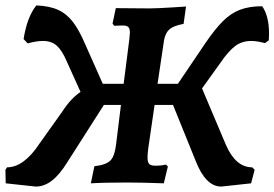

<svg xmlns="http://www.w3.org/2000/svg" viewBox="-33 -673 1012 708"><path d="M959 -551Q959 -533 958 -524L944 -514Q914 -522 894 -522Q859 -522 834 -503Q809 -484 781 -443L712 -347L800 -139Q836 -56 897 -56L906 -47L893 3L783 15Q725 15 688 -81L605 -286H537L514 -128Q511 -106 511 -92Q511 -74 517.5 -68Q524 -62 540 -62Q554 -62 564.5 -63.5Q575 -65 579 -66L586 -59L571 3Q490 0 437 0Q350 0 302 3L315 -60Q358 -65 374 -81Q390 -97 395 -140L413 -286H350L216 -76Q187 -29 158.5 -7Q130 15 99 15L-12 3L-13 -47L-7 -56Q55 -56 113 -144L197 -262Q228 -310 264 -334L213 -447Q196 -487 176.5 -504.5Q157 -522 125 -522Q102 -522 69 -513L54 -529Q67 -611 101 -653Q150 -651 181.5 -636.5Q213 -622 236 -592Q259 -562 282 -508L346 -364H423L444 -529L446 -553Q446 -568 440 -573.5Q434 -579 419 -579L388 -578L382 -586L394 -643L518 -642Q544 -642 608 -646L653 -649L644 -585Q607 -578 592 -565Q577 -552 572 -525L548 -364H623L723 -512Q759 -565 788.5 -594.5Q818 -624 852 -637Q886 -650 934 -650Q959 -613 959 -551Z"/></svg>

Font: Alegreya
Style: Bold Italic
Weight: 700
Italic angle: -7°
Designer: Juan Pablo del Peral
Foundry: Huerta Tipografica
Version: Version 2.007; ttfautohint (v1.6)